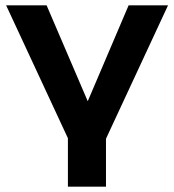

<svg xmlns="http://www.w3.org/2000/svg" viewBox="-20 -521 653 721"><path d="M235 180V-2L3 -501H155L312 -135H307L463 -501H611L378 0V180Z"/></svg>

Font: Nunito Sans 7pt SemiExpanded
Style: Bold
Weight: 700
Width: 6
Designer: Vernon Adams
Foundry: Vernon Adams
Version: Version 3.101;gftools[0.9.27]